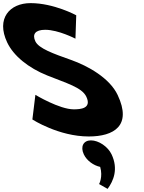

<svg xmlns="http://www.w3.org/2000/svg" viewBox="-229 -860 921 1231"><path d="M-33.1 -840C-166.1 -840 -255.8 -742 -183 -588C-142.3 -502 -47.9 -425 74.3 -376C195.4 -327 296.2 -300 324.5 -240C360.9 -163 284.8 -159 243.8 -159C151.8 -159 -2.1 -252 -2.1 -252L-21.4 -94C-21.4 -94 147.1 15 340.1 15C501.1 15 618.5 -54 525.3 -251C474.3 -359 336.4 -437 226 -476C113.1 -516 19.5 -549 -2.3 -595C-23.6 -640 -3.3 -669 60.7 -669C145.7 -669 254.7 -612 254.7 -612L259.8 -762C259.8 -762 116.9 -840 -33.1 -840ZM353.9 40C403.9 40 462.8 80 486.5 130C530.4 223 499.3 299 460.9 351L406.3 320C406.3 320 432 275 413.3 210C371 201 327.4 170 308.5 130C284.8 80 305.9 40 353.9 40Z"/></svg>

Font: Hussar
Style: BdOpOblFive
Weight: 700
Foundry: Cannot Into Space Fonts
Version: Version 2.00